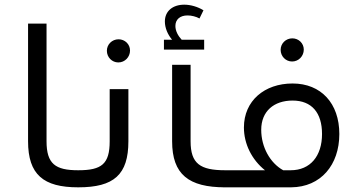

<svg xmlns="http://www.w3.org/2000/svg" viewBox="-20 -801 1544 821"><path d="M314 0C325 0 330 -5 330 -16V-58C330 -69 325 -73 314 -73C217 -73 179 -100 179 -197V-700H100V-197C100 -54 166 0 314 0Z M486 -534C514 -534 536 -557 536 -585C536 -612 514 -633 487 -633C459 -633 437 -611 437 -584C437 -556 459 -534 486 -534ZM314 0H315C467 0 529 -54 529 -197V-420H449V-197C449 -100 415 -73 315 -73H314C305 -73 298 -67 298 -58V-16C298 -7 305 0 314 0Z M853 -631H757C741 -648 730 -669 730 -690C730 -718 750 -735 782 -735C799 -735 819 -730 833 -722L850 -757C826 -772 795 -781 768 -781C719 -781 685 -754 685 -709C685 -682 697 -653 716 -631H681V-589H853ZM944 -73H943C836 -73 795 -101 795 -197V-524H716V-197C716 -55 787 0 943 0H944C955 0 959 -5 959 -16V-58C959 -69 955 -73 944 -73Z M1229 -538C1257 -538 1279 -561 1279 -589C1279 -616 1257 -637 1230 -637C1202 -637 1180 -615 1180 -588C1180 -560 1202 -538 1229 -538ZM1431 -228C1431 -359 1353 -444 1231 -444C1111 -444 1023 -370 1023 -256C1023 -185 1057 -118 1113 -73H935C899 -73 872 -58 872 -38V-36C872 -15 899 0 935 0H1225C1352 -1 1431 -96 1431 -228ZM1223 -73H1191C1135 -104 1097 -172 1097 -246C1097 -325 1151 -371 1231 -371C1313 -371 1357 -319 1357 -228C1357 -134 1307 -73 1223 -73Z"/></svg>

Font: Juman Normal
Style: Regular
Weight: 300
Designer: Bandar Raffah (Arabic) Julieta Ulanovsky (Latin)
Foundry: Caramella
Version: Version 5.022;PS 005.022;hotconv 1.0.88;makeotf.lib2.5.64775